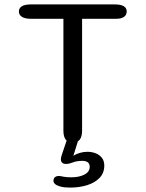

<svg xmlns="http://www.w3.org/2000/svg" viewBox="-20 -639 659 869"><path d="M499.5 -619Q553.5 -619 553.5 -587Q553.5 -571.5 541.5 -562.8Q529.5 -554 506.5 -554H351.5V-47.5Q351.5 6.5 309 6.5Q267 6.5 267 -47.5V-554H119.5Q93 -554 79.2 -562.8Q65.5 -571.5 65.5 -587Q65.5 -602.5 79.2 -610.8Q93 -619 119.5 -619ZM297.5 210Q284.5 210 272.5 208.8Q260.5 207.5 250.5 204.5Q222 196 222 179Q222 168.5 228.8 163Q235.5 157.5 246 157.5Q254.5 157.5 265.5 160.5Q272.5 162 282.8 162.8Q293 163.5 303 163.5Q338 163.5 362 151.2Q386 139 386 116Q386 101.5 376.8 95.2Q367.5 89 353.5 89Q339 89 328.2 91Q317.5 93 308.5 96.5Q301 99.5 293.8 101.2Q286.5 103 278.5 103Q267 103 261.2 97.2Q255.5 91.5 255.5 81.5Q255.5 77.5 256.8 72.2Q258 67 259.5 62.5L285.5 -14.5Q292 -32.5 315.5 -32.5Q325 -32.5 331 -28Q337 -23.5 337 -13.5L312 66Q324.5 58 341.2 53Q358 48 376 48Q395 48 412.2 54.5Q429.5 61 440.8 74.8Q452 88.5 452 110.5Q452 144 430.5 166.2Q409 188.5 374 199.2Q339 210 297.5 210Z"/></svg>

Font: Sono Monospace
Style: Regular
Weight: 400
Designer: Tyler Finck
Foundry: Tyler Finck
Version: Version 2.112